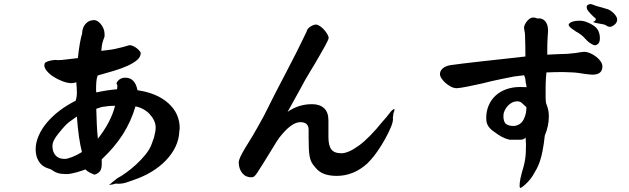

<svg xmlns="http://www.w3.org/2000/svg" viewBox="-20 -773 3040 928"><path d="M351.6 -210Q334 -198.2 315.4 -184.1Q296.9 -169.9 281.2 -150.4L262.7 -127.9Q233.4 -92.8 233.4 -67.4Q233.4 -39.1 248.5 -22Q263.7 -4.9 292 -4.9Q305.7 -4.9 329.1 -14.2Q352.5 -23.4 376 -38.1Q368.2 -68.4 361.8 -111.3Q355.5 -154.3 351.6 -210ZM536.1 -261.7Q503.9 -261.7 471.7 -255.9L445.3 -247.1Q446.3 -210 447.8 -174.3Q449.2 -138.7 453.1 -102.5Q516.6 -183.6 536.1 -261.7ZM846.7 -136.7Q844.7 -97.7 827.6 -62.5Q810.5 -27.3 781.2 2.9Q752 33.2 712.4 57.1Q672.9 81.1 626 96.7Q613.3 101.6 592.8 108.4Q572.3 115.2 550.8 115.2Q546.9 114.3 540 114.3Q539.1 114.3 532.7 116.2Q526.4 118.2 525.4 118.2L506.8 121.1Q511.7 117.2 516.1 113.8Q520.5 110.4 525.4 105.5L547.9 87.9Q565.4 79.1 589.8 61.5Q614.3 43.9 638.7 21.5Q663.1 -1 683.6 -26.4Q704.1 -51.8 712.9 -76.2L724.6 -109.4Q732.4 -138.7 732.4 -156.2Q732.4 -173.8 724.6 -190.4Q716.8 -207 703.6 -221.2Q690.4 -235.4 672.9 -245.1Q655.3 -254.9 634.8 -258.8Q613.3 -185.5 573.7 -123.5Q534.2 -61.5 471.7 -2.9V21.5Q471.7 41 464.4 52.7Q457 64.5 437.5 71.3Q404.3 59.6 393.6 45.9Q384.8 48.8 373.5 52.7Q362.3 56.6 349.6 60.1Q336.9 63.5 324.2 65.9Q311.5 68.4 300.8 68.4Q275.4 68.4 259.8 63.5Q244.1 58.6 224.6 44.9L210 40Q182.6 31.2 167.5 6.8Q152.3 -17.6 152.3 -50.8Q152.3 -83 166.5 -116.2Q180.7 -149.4 206.5 -180.2Q232.4 -210.9 267.6 -237.8Q302.7 -264.6 345.7 -286.1Q351.6 -304.7 351.6 -324.2Q351.6 -346.7 348.6 -376Q341.8 -373 336.4 -372.1Q331.1 -371.1 327.1 -371.1Q306.6 -371.1 283.2 -379.9Q259.8 -388.7 239.7 -401.4Q219.7 -414.1 207 -429.2Q194.3 -444.3 194.3 -456.1Q194.3 -460 195.3 -464.4Q196.3 -468.8 201.7 -472.2Q207 -475.6 217.3 -478.5Q227.5 -481.4 246.1 -483.4Q250 -483.4 253.4 -482.9Q256.8 -482.4 259.8 -482.4Q278.3 -482.4 297.9 -485.4L356.4 -492.2Q360.4 -531.2 366.2 -564.5Q372.1 -597.7 377 -610.4Q377 -608.4 377.4 -618.7Q377.9 -628.9 383.3 -641.6Q388.7 -654.3 401.4 -665Q414.1 -675.8 437.5 -675.8Q442.4 -675.8 450.2 -671.4Q458 -667 465.8 -658.2Q473.6 -649.4 479.5 -636.2Q485.4 -623 485.4 -604.5V-596.7Q481.4 -585 478.5 -577.1Q475.6 -569.3 474.1 -562Q472.7 -554.7 471.7 -546.9Q470.7 -539.1 469.7 -527.3L502.9 -531.2Q520.5 -533.2 538.6 -537.1Q556.6 -541 571.3 -544.9Q585.9 -548.8 595.7 -551.8Q605.5 -554.7 605.5 -554.7Q615.2 -554.7 625 -549.8Q634.8 -544.9 642.6 -538.6Q650.4 -532.2 655.3 -525.9Q660.2 -519.5 660.2 -517.6Q660.2 -498 642.6 -482.9Q625 -467.8 595.7 -454.6Q566.4 -441.4 528.8 -430.2Q491.2 -418.9 452.1 -408.2Q447.3 -396.5 445.8 -378.9Q444.3 -361.3 444.3 -338.9Q444.3 -335.9 444.8 -332.5Q445.3 -329.1 445.3 -326.2Q471.7 -332 497.1 -335.9Q522.5 -339.8 545.9 -341.8Q546.9 -348.6 546.9 -353.5Q546.9 -358.4 546.9 -363.3Q543 -367.2 543 -370.1Q547.9 -382.8 559.1 -390.1Q570.3 -397.5 585.9 -397.5Q632.8 -397.5 644.5 -336.9Q739.3 -323.2 793.9 -273.9Q848.6 -224.6 848.6 -152.3Q848.6 -150.4 847.7 -146.5Q846.7 -142.6 846.7 -136.7Z M1880.9 -219.7Q1880.9 -217.8 1880.4 -213.9Q1879.9 -210 1878.9 -205.1Q1881.8 -188.5 1870.1 -160.2Q1858.4 -131.8 1841.3 -101.1Q1824.2 -70.3 1805.2 -43Q1786.1 -15.6 1773.4 -2L1755.9 16.6Q1689.5 77.1 1607.4 77.1Q1573.2 77.1 1547.4 67.9Q1521.5 58.6 1503.9 36.1Q1492.2 23.4 1485.8 11.2Q1479.5 -1 1476.6 -17.1Q1473.6 -33.2 1472.7 -54.7Q1471.7 -76.2 1471.7 -108.4V-145.5Q1471.7 -182.6 1431.6 -182.6Q1387.7 -182.6 1329.1 -106.4Q1318.4 -91.8 1299.8 -60.5Q1281.2 -29.3 1251 18.6L1223.6 61.5Q1217.8 70.3 1211.4 77.1Q1205.1 84 1194.3 84Q1167 84 1150.4 63Q1133.8 42 1133.8 10.7Q1133.8 -4.9 1163.1 -54.7Q1171.9 -69.3 1181.2 -84Q1190.4 -98.6 1201.2 -116.7Q1211.9 -134.8 1225.1 -158.2Q1238.3 -181.6 1255.9 -213.9Q1311.5 -326.2 1363.8 -424.8Q1416 -523.4 1461.9 -620.1Q1464.8 -634.8 1480.5 -644.5Q1496.1 -654.3 1506.8 -654.3Q1514.6 -654.3 1525.4 -647.5Q1536.1 -640.6 1545.4 -630.4Q1554.7 -620.1 1561.5 -608.9Q1568.4 -597.7 1568.4 -588.9Q1568.4 -586.9 1567.4 -584.5Q1566.4 -582 1563 -574.2Q1559.6 -566.4 1551.3 -551.3Q1543 -536.1 1528.3 -510.7Q1505.9 -470.7 1480.5 -429.7Q1455.1 -388.7 1430.7 -341.8L1370.1 -232.4Q1422.9 -269.5 1488.3 -269.5Q1525.4 -269.5 1546.4 -250Q1567.4 -230.5 1567.4 -191.4V-110.4Q1567.4 -69.3 1581.5 -50.8Q1595.7 -32.2 1629.9 -32.2Q1663.1 -32.2 1713.9 -68.8Q1764.6 -105.5 1829.1 -185.5Q1850.6 -209 1862.3 -225.1Q1874 -241.2 1883.8 -246.1Q1886.7 -246.1 1886.7 -240.2Q1886.7 -238.3 1883.8 -231.4Q1880.9 -224.6 1880.9 -219.7Z M2524.4 -254.9Q2508.8 -269.5 2501 -276.4Q2493.2 -283.2 2479.5 -283.2Q2466.8 -283.2 2455.1 -277.3Q2443.4 -271.5 2434.1 -261.2Q2424.8 -251 2418.9 -238.3Q2413.1 -225.6 2413.1 -212.9Q2413.1 -184.6 2425.3 -174.3Q2437.5 -164.1 2464.8 -164.1Q2496.1 -168 2510.3 -194.3Q2524.4 -220.7 2524.4 -254.9ZM2613.3 -118.2Q2608.4 -74.2 2602.5 -44.4Q2596.7 -14.6 2589.4 6.8Q2582 28.3 2573.2 44.4Q2564.5 60.5 2553.7 78.1Q2545.9 90.8 2530.3 107.4Q2514.6 124 2500 133.8Q2499 133.8 2496.6 134.8Q2494.1 135.7 2493.2 133.8Q2490.2 129.9 2492.2 110.4Q2494.1 90.8 2502 62.5L2509.8 35.2Q2519.5 2 2521.5 -36.6Q2523.4 -75.2 2520.5 -108.4Q2512.7 -97.7 2495.1 -97.7Q2477.5 -97.7 2460.9 -97.7H2442.4Q2421.9 -102.5 2404.3 -112.3Q2386.7 -122.1 2373 -132.8Q2356.4 -143.6 2348.1 -152.8Q2339.8 -162.1 2335.9 -170.9Q2332 -179.7 2331.1 -187.5Q2330.1 -195.3 2330.1 -203.1Q2330.1 -236.3 2342.3 -264.2Q2354.5 -292 2376 -311.5Q2397.5 -331.1 2427.7 -341.8Q2458 -352.5 2493.2 -352.5Q2501 -352.5 2509.3 -352.1Q2517.6 -351.6 2525.4 -351.6L2520.5 -377.9Q2519.5 -398.4 2512.7 -409.2L2464.8 -403.3L2406.2 -391.6Q2380.9 -386.7 2357.9 -381.3Q2335 -376 2312.5 -370.1L2244.1 -355.5Q2201.2 -346.7 2187.5 -346.7Q2173.8 -346.7 2159.7 -354Q2145.5 -361.3 2133.8 -371.6Q2122.1 -381.8 2114.3 -393.6Q2106.4 -405.3 2106.4 -415Q2106.4 -429.7 2118.7 -441.4Q2130.9 -453.1 2156.2 -458Q2174.8 -460.9 2215.8 -465.8Q2256.8 -470.7 2308.6 -476.6Q2360.4 -482.4 2416 -488.3Q2471.7 -494.1 2519.5 -500Q2519.5 -526.4 2519 -552.2Q2518.6 -578.1 2517.6 -604.5Q2517.6 -612.3 2515.1 -623.5Q2512.7 -634.8 2512.7 -640.6Q2514.6 -655.3 2528.3 -671.9Q2542 -688.5 2558.6 -688.5Q2562.5 -688.5 2570.3 -686.5L2576.2 -683.6Q2578.1 -683.6 2586.4 -684.1Q2594.7 -684.6 2604.5 -679.2Q2614.3 -673.8 2621.6 -660.6Q2628.9 -647.5 2628.9 -621.1Q2627.9 -611.3 2627 -594.7Q2626 -581.1 2625.5 -559.6Q2625 -538.1 2625 -508.8Q2650.4 -510.7 2674.8 -511.2Q2699.2 -511.7 2721.7 -512.7L2760.7 -516.6Q2795.9 -522.5 2802.7 -522.5Q2817.4 -522.5 2833 -515.6Q2848.6 -508.8 2861.8 -498.5Q2875 -488.3 2883.3 -476.1Q2891.6 -463.9 2891.6 -452.1Q2891.6 -412.1 2843.8 -412.1Q2838.9 -412.1 2829.6 -413.1Q2820.3 -414.1 2804.7 -416L2779.3 -419.9Q2759.8 -422.9 2740.7 -423.3Q2721.7 -423.8 2700.2 -424.8Q2681.6 -424.8 2662.6 -424.3Q2643.6 -423.8 2621.1 -422.9Q2619.1 -407.2 2618.7 -395.5Q2618.2 -383.8 2617.7 -373Q2617.2 -362.3 2617.2 -350.6Q2617.2 -338.9 2617.2 -324.2Q2617.2 -313.5 2617.2 -301.3Q2617.2 -289.1 2619.1 -275.4Q2627 -254.9 2629.9 -240.7Q2632.8 -226.6 2632.8 -210.9Q2632.8 -164.1 2613.3 -118.2ZM2808.6 -668.9Q2841.8 -657.2 2858.9 -641.6Q2876 -626 2878.9 -598.6Q2881.8 -571.3 2870.6 -561Q2859.4 -550.8 2848.6 -555.7Q2826.2 -565.4 2809.1 -585.4Q2792 -605.5 2764.6 -620.1L2742.2 -635.7Q2728.5 -646.5 2728.5 -653.3Q2728.5 -660.2 2742.7 -666.5Q2756.8 -672.9 2782.2 -672.9Q2789.1 -672.9 2795.4 -671.9Q2801.8 -670.9 2808.6 -668.9ZM2961.9 -670.9Q2959 -659.2 2945.8 -650.4Q2932.6 -641.6 2924.8 -643.6Q2917 -644.5 2911.6 -648.9Q2906.2 -653.3 2896.5 -655.3Q2882.8 -658.2 2870.1 -660.2Q2857.4 -662.1 2844.7 -667Q2855.5 -668.9 2858.9 -676.8Q2862.3 -684.6 2851.6 -689.5Q2832 -708 2822.8 -720.2Q2813.5 -732.4 2816.4 -744.1Q2818.4 -749 2826.7 -752Q2835 -754.9 2843.8 -751Q2860.4 -744.1 2876.5 -740.2Q2892.6 -736.3 2913.1 -729.5Q2919.9 -728.5 2929.2 -722.7Q2938.5 -716.8 2946.8 -708.5Q2955.1 -700.2 2960 -690.4Q2964.8 -680.7 2961.9 -670.9Z"/></svg>

Font: JasonHandwriting1
Style: Regular
Weight: 400
Version: Version 1.48.20